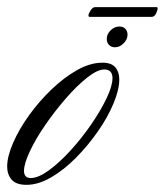

<svg xmlns="http://www.w3.org/2000/svg" viewBox="-35 -511 460 536"><path d="M39 5Q10 5 -2.5 -9.5Q-15 -24 -15 -46Q-15 -74 1.5 -112Q18 -150 46 -189Q74 -228 109 -261.5Q144 -295 180.5 -315.5Q217 -336 251 -336Q276 -336 287 -323Q298 -310 298 -289Q298 -261 282 -222.5Q266 -184 238.5 -144.5Q211 -105 177.5 -71Q144 -37 108 -16Q72 5 39 5ZM51 -14Q72 -14 101.5 -35.5Q131 -57 162 -91Q193 -125 219.5 -163.5Q246 -202 262.5 -236.5Q279 -271 279 -293Q279 -317 256 -317Q237 -317 208.5 -294.5Q180 -272 149.5 -237Q119 -202 92 -163Q65 -124 48.5 -89Q32 -54 32 -34Q32 -14 51 -14ZM286 -379Q276 -379 269.5 -385.5Q263 -392 263 -402Q263 -416 274 -426.5Q285 -437 298 -437Q309 -437 315 -430.5Q321 -424 321 -414Q321 -401 310 -390Q299 -379 286 -379ZM215 -464Q212 -464 212 -468Q212 -473 218 -482Q224 -491 230 -491H403Q405 -491 405 -488Q405 -482 400.5 -473Q396 -464 389 -464Z"/></svg>

Font: Luxurious Script
Style: Regular
Weight: 400
Designer: Robert E. Leuschke
Foundry: Robert E. Leuschke
Version: Version 1.010; ttfautohint (v1.8.3)